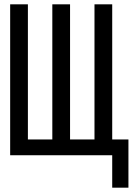

<svg xmlns="http://www.w3.org/2000/svg" viewBox="-20 -718 640 888"><path d="M499 0H27V-698H109V-73H222V-698H304V-73H417V-698H499V-73H574V150H499Z"/></svg>

Font: iA Writer Mono V
Style: Regular
Weight: 400
Designer: Mike Abbink, Paul van der Laan, Pieter van Rosmalen
Foundry: Bold Monday
Version: Version 2.000